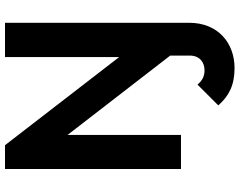

<svg xmlns="http://www.w3.org/2000/svg" viewBox="-115 -628 957 767"><g transform="rotate(-90 363.5 -244.5)"><path d="M72 0H208V-453L525 -43V35C525 74 499 94 466 94C442 94 425 85 409 66L326 149C363 191 406 214 475 214C576 214 656 147 656 33V-703H519V-247L167 -703H72Z"/></g></svg>

Font: MV Cash SemiBold
Style: Regular
Weight: 600
Designer: Rodrigo Fuenzalida
Foundry: fragTYPE
Version: Version 1.100;Glyphs 3.1.2 (3151)